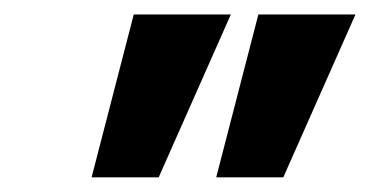

<svg xmlns="http://www.w3.org/2000/svg" viewBox="-20 -760 511 265"><path d="M371 -515.2H278.4L336.6 -740H470.6ZM199 -515.2H106.4L164.6 -740H298.6Z"/></svg>

Font: Be Vietnam Pro Variable Thin
Style: Italic
Weight: 100
Italic angle: -12°
Designer: Lam Bao, Tony Le, Vietanh Nguyen
Foundry: Yellow Type Foundry
Version: Version 1.002